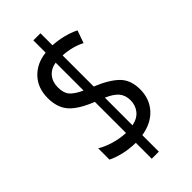

<svg xmlns="http://www.w3.org/2000/svg" viewBox="-255 -820 938 938"><g transform="rotate(-45 214.5 -351.0)"><path d="M190 -52Q145 -53 107 -62Q69 -71 41 -85V-163Q69 -146 108 -134Q147 -122 190 -120V-335Q109 -367 74.5 -406Q40 -445 40 -511Q40 -580 81.5 -624Q123 -668 190 -675V-760H239V-677Q316 -672 377 -642L354 -577Q304 -603 239 -607V-392Q315 -361 352.5 -324Q390 -287 390 -222Q390 -157 350.5 -112.5Q311 -68 239 -56V58H190ZM190 -606Q153 -600 132.5 -575Q112 -550 112 -513Q112 -474 129.5 -453.5Q147 -433 190 -413ZM239 -124Q279 -132 299 -157.5Q319 -183 319 -217Q319 -252 300 -274.5Q281 -297 239 -315Z"/></g></svg>

Font: Noto Sans Khmer ExtraCondensed
Style: Regular
Weight: 400
Width: 2
Designer: Danh Hong and the Monotype Design Team
Foundry: Monotype Imaging Inc.
Version: Version 2.004; ttfautohint (v1.8.4.7-5d5b)